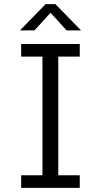

<svg xmlns="http://www.w3.org/2000/svg" viewBox="-20 -914 490 934"><path d="M83 0V-61.5H186.5V-638.5H83V-700H368V-638.5H263.5V-61.5H368V0ZM77 -766 202 -894H249.5L374.5 -766H304L226 -852L147.5 -766Z"/></svg>

Font: Trispace Condensed Light
Style: Regular
Weight: 300
Width: 3
Designer: Tyler Finck
Foundry: Etcetera Type Company
Version: Version 1.210; ttfautohint (v1.8.3)